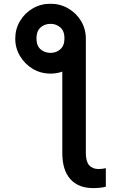

<svg xmlns="http://www.w3.org/2000/svg" viewBox="-20 -780 636 1008"><path d="M307.1 -518.6 430.7 -577.1V22.9Q430.7 67.9 448 87.6Q465.3 107.4 497.6 107.4Q515.1 107.4 535.6 103V200.2Q522 204.1 504.2 205.8Q486.3 207.5 469.7 207.5Q391.1 207.5 349.1 160.2Q307.1 112.8 307.1 22.9ZM60.1 -577.1Q60.1 -627.9 85 -669.7Q109.9 -711.4 151.9 -735.8Q193.8 -760.3 245.1 -760.3Q295.9 -760.3 338.1 -735.8Q380.4 -711.4 405.5 -669.7Q430.7 -627.9 430.7 -577.1Q430.7 -527.3 405.5 -485.6Q380.4 -443.8 338.1 -418.7Q295.9 -393.6 245.1 -393.6Q193.8 -393.6 152.1 -418.5Q110.4 -443.4 85.2 -485.4Q60.1 -527.3 60.1 -577.1ZM245.6 -502.4Q275.4 -502.4 296.9 -521.5Q318.4 -540.5 318.4 -579.1Q318.4 -616.7 296.9 -635.7Q275.4 -654.8 245.6 -654.8Q213.9 -654.8 192.6 -635.5Q171.4 -616.2 171.4 -579.1Q171.4 -540.5 192.6 -521.5Q213.9 -502.4 245.6 -502.4Z"/></svg>

Font: Inter Cardless
Style: Medium
Weight: 500
Designer: Rasmus Andersson
Foundry: rsms
Version: Version 4.001;git-9221beed3